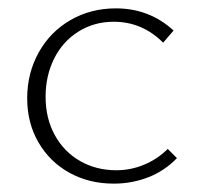

<svg xmlns="http://www.w3.org/2000/svg" viewBox="-20 -435 471 459"><path d="M45 -200Q45 -260 72.5 -309.5Q100 -359 148.5 -387Q197 -415 257 -415Q337 -415 395 -362L370 -333Q320 -383 252 -383Q205 -383 167.5 -359.5Q130 -336 109.5 -295Q89 -254 89 -204Q89 -152 111 -112Q133 -72 171.5 -50Q210 -28 258 -28Q293 -28 325 -41.5Q357 -55 381 -79L403 -57Q373 -26 334 -11Q295 4 252 4Q193 4 146 -22Q99 -48 72 -94.5Q45 -141 45 -200Z"/></svg>

Font: Ysabeau Light
Style: Regular
Weight: 300
Designer: Christian Thalmann (Catharsis Fonts)
Version: Version 0.003